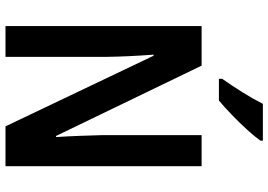

<svg xmlns="http://www.w3.org/2000/svg" viewBox="-159 -818 977 699"><g transform="rotate(90 329.5 -468.5)"><path d="M585 0H440L183 -539H179Q186 -445 187 -368V0H75V-714H219L475 -184H479Q476 -229 474.5 -272Q473 -315 472 -351V-714H585ZM492 -928Q478 -908 452.5 -880Q427 -852 398 -824Q369 -796 346 -777H267V-789Q293 -826 317 -864.5Q341 -903 358 -937H492Z"/></g></svg>

Font: Noto Sans Myanmar Condensed SemiBold
Style: Regular
Weight: 600
Width: 3
Designer: Monotype Design Team
Foundry: Monotype Imaging Inc.
Version: Version 2.107; ttfautohint (v1.8.4.7-5d5b)